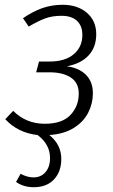

<svg xmlns="http://www.w3.org/2000/svg" viewBox="-20 -554 474 802"><path d="M368 -164Q368 -122 348.5 -83.5Q329 -45 288 -19.5Q247 6 186 10Q236 50 236 110Q236 163 205.5 195.5Q175 228 121 228Q78 228 47 206L66 172Q94 187 120 187Q151 187 170 165Q189 143 189 106Q189 49 137 10Q55 1 2 -56L35 -91Q89 -37 167 -37Q240 -37 274.5 -74Q309 -111 309 -163Q309 -208 276 -230Q243 -252 186 -252H131L143 -297H187Q252 -297 288 -327.5Q324 -358 324 -408Q324 -446 301.5 -467Q279 -488 237 -488Q198 -488 168.5 -477Q139 -466 100 -443L76 -478Q117 -506 156.5 -520Q196 -534 242 -534Q304 -534 343 -500.5Q382 -467 382 -411Q382 -357 350 -322.5Q318 -288 259 -277Q309 -271 338.5 -242Q368 -213 368 -164Z"/></svg>

Font: Fira Sans Condensed Light
Style: Italic
Weight: 300
Width: 3
Italic angle: -8°
Designer: Carrois Corporate & Edenspiekermann AG
Foundry: Carrois Corporate GbR & Edenspiekermann AG
Version: Version 4.203